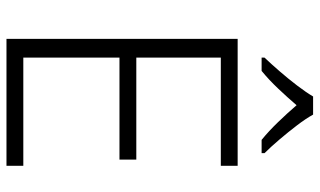

<svg xmlns="http://www.w3.org/2000/svg" viewBox="-217 -863 987 593"><g transform="rotate(90 276.5 -566.5)"><path d="M492 -93H100V-807H492V-755H158V-494H473V-442H158V-145H492ZM334 -1040Q346 -1018 367 -990.5Q388 -963 411 -936Q434 -909 453 -890V-881H412Q385 -903 357 -932Q329 -961 305 -989Q281 -961 253.5 -932Q226 -903 199 -881H158V-890Q177 -910 200 -936.5Q223 -963 244 -990.5Q265 -1018 278 -1040Z"/></g></svg>

Font: Noto Sans Kannada UI Light
Style: Regular
Weight: 300
Designer: Jelle Bosma - Monotype Design Team
Foundry: Monotype Imaging Inc.
Version: Version 2.005; ttfautohint (v1.8.4.7-5d5b)